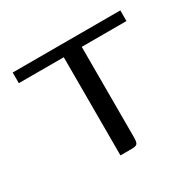

<svg xmlns="http://www.w3.org/2000/svg" viewBox="-109 -581 717 703"><g transform="rotate(-30 249.5 -230.0)"><path d="M22 -460H477V-415H288V-33Q288 -14 283.5 -7Q279 0 261 0H212V-415H22Z"/></g></svg>

Font: Genos Thin
Style: Regular
Weight: 400
Version: Version 1.010